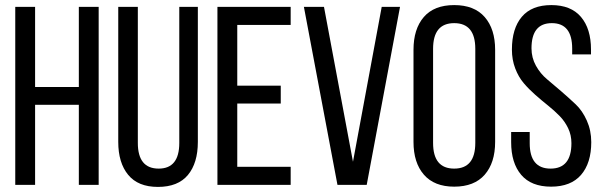

<svg xmlns="http://www.w3.org/2000/svg" viewBox="-20 -727 2373 755"><path d="M290 -315H118V0H40V-700H118V-385H290V-700H368V0H290Z M522 -700V-165Q522 -64 604 -64Q685 -64 685 -165V-700H758V-169Q758 -86 719 -39Q680 8 601 8Q523 8 484 -39.5Q445 -87 445 -169V-700Z M913 -390H1084V-320H913V-71H1123V0H835V-700H1123V-629H913Z M1175 -700H1254L1368 -91L1481 -700H1553L1422 0H1307Z M1606 -169V-531Q1606 -613 1646.5 -660Q1687 -707 1766 -707Q1845 -707 1886 -660Q1927 -613 1927 -531V-169Q1927 -87 1886 -40Q1845 7 1766 7Q1688 7 1647 -40Q1606 -87 1606 -169ZM1683 -535V-165Q1683 -64 1766 -64Q1849 -64 1849 -165V-535Q1849 -636 1766 -636Q1683 -636 1683 -535Z M2304 -532V-513H2230V-536Q2230 -636 2150 -636Q2070 -636 2070 -537Q2070 -500 2087.5 -468.5Q2105 -437 2131 -415.5Q2157 -394 2187.5 -367.5Q2218 -341 2244 -316.5Q2270 -292 2287.5 -253Q2305 -214 2305 -168Q2305 -86 2265 -39.5Q2225 7 2147 7Q2069 7 2029.5 -39.5Q1990 -86 1990 -168V-208H2063V-164Q2063 -64 2145 -64Q2227 -64 2227 -164Q2227 -196 2214 -223Q2201 -250 2180.5 -271Q2160 -292 2135 -312Q2110 -332 2085 -354Q2060 -376 2039.5 -400Q2019 -424 2006 -458Q1993 -492 1993 -532Q1993 -615 2032 -661Q2071 -707 2148 -707Q2225 -707 2264.5 -660.5Q2304 -614 2304 -532Z"/></svg>

Font: TypoPRO Bebas Neue
Style: Regular
Weight: 400
Designer: Ryoichi Tsunekawa
Foundry: Ryoichi Tsunekawa
Version: Version 001.003